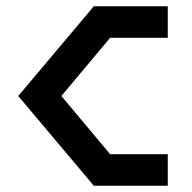

<svg xmlns="http://www.w3.org/2000/svg" viewBox="-20 -590 610 610"><path d="M513 -470V-570H278L38 -285L278 0H513V-100H330L175 -285L330 -470Z"/></svg>

Font: Tekex
Style: Regular
Weight: 400
Designer: NC Empire
Foundry: NC Empire
Version: Version 1.001;hotconv 1.0.109;makeotfexe 2.5.65596